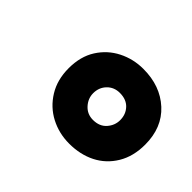

<svg xmlns="http://www.w3.org/2000/svg" viewBox="-77 -835 543 543"><g transform="rotate(45 195.0 -563.0)"><path d="M236 -414Q195 -414 160.5 -432Q126 -450 105 -484Q84 -518 84 -564Q84 -611 105 -644Q126 -677 160.5 -694.5Q195 -712 235 -712Q303 -712 346.5 -672Q390 -632 390 -564Q390 -517 369.5 -483Q349 -449 314.5 -431.5Q280 -414 236 -414ZM236 -509Q262 -509 276.5 -525.5Q291 -542 291 -563Q291 -586 276.5 -601.5Q262 -617 236 -617Q213 -617 198 -601.5Q183 -586 183 -563Q183 -542 198 -525.5Q213 -509 236 -509Z"/></g></svg>

Font: Rethink Sans ExtraBold
Style: Italic
Weight: 800
Italic angle: -10°
Designer: The Rethink Sans project authors (Hans Thiessen). DM Sans designed by Colophon Foundry.
Foundry: Rethink Communications LLC
Version: Version 1.001